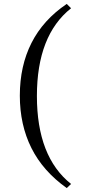

<svg xmlns="http://www.w3.org/2000/svg" viewBox="-20 -774 437 978"><path d="M320 -754 342 -732Q168 -594 168 -285Q168 25 342 163L320 184Q199 98 140 -20Q81 -138 81 -287Q81 -438 140.5 -555.5Q200 -673 320 -754Z"/></svg>

Font: Tiro Devanagari Hindi
Style: Italic
Weight: 400
Italic angle: -11°
Designer: Devanagari: John Hudson & Fiona Ross, assisted by Paul Hanslow. Latin: John Hudson with Paul Hanslow, assisted by Kaja S
Foundry: Tiro Typeworks Ltd.
Version: Version 1.52